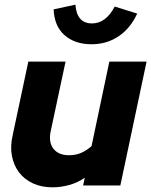

<svg xmlns="http://www.w3.org/2000/svg" viewBox="-20 -792 646 820"><path d="M23 0ZM260 -529Q244 -454 228 -379Q212 -304 196 -229Q187 -184 208.5 -156.5Q230 -129 275 -129Q304 -129 327.5 -139.5Q351 -150 371 -168Q390 -259 409 -348.5Q428 -438 447 -529H606Q578 -396 550 -264.5Q522 -133 494 0H335Q337 -8 338.5 -16.5Q340 -25 342 -33Q312 -12 276 -2Q240 8 204 8Q157 8 120.5 -9Q84 -26 61.5 -55.5Q39 -85 31 -125.5Q23 -166 34 -214Q51 -293 67.5 -371.5Q84 -450 101 -529ZM373 -692Q432 -692 470 -764L566 -734Q537 -671 486.5 -637Q436 -603 371 -603Q300 -603 256 -641.5Q212 -680 209 -752Q232 -757 255.5 -762Q279 -767 302 -772Q308 -692 373 -692Z"/></svg>

Font: Rosa Sans Black
Style: Italic
Weight: 900
Italic angle: -12°
Designer: Pentagram / MCKL
Foundry: Pentagram / MCKL
Version: Version 1.005;September 16, 2019;FontCreator 11.5.0.2425 64-